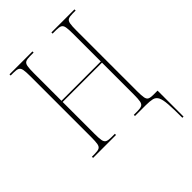

<svg xmlns="http://www.w3.org/2000/svg" viewBox="-262 -832 1160 1160"><g transform="rotate(-45 318.0 -252.0)"><path d="M594 210Q594 135 591 92.5Q588 50 578 30Q568 10 547 5Q526 0 491 0H399V-10H430Q455 -10 467 -16Q479 -22 482.5 -40.5Q486 -59 486 -98V-369H150V-98Q150 -59 153.5 -40.5Q157 -22 169 -16Q181 -10 206 -10H237V0H41V-10H65Q91 -10 103 -16Q115 -22 118.5 -40.5Q122 -59 122 -98V-616Q122 -654 118.5 -673Q115 -692 103 -698Q91 -704 66 -704H41V-714H237V-704H206Q181 -704 169 -698Q157 -692 153.5 -673Q150 -654 150 -616V-379H486V-616Q486 -654 482.5 -673Q479 -692 467 -698Q455 -704 430 -704H399V-714H596V-704H571Q545 -704 533 -698Q521 -692 517.5 -673Q514 -654 514 -616V-97Q514 -59 517.5 -41Q521 -23 532.5 -17.5Q544 -12 567 -12H604V210Z"/></g></svg>

Font: Noto Serif Display Condensed Thin
Style: Regular
Weight: 100
Width: 3
Designer: Monotype Design Team
Foundry: Monotype Imaging Inc.
Version: Version 2.009